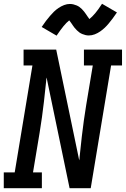

<svg xmlns="http://www.w3.org/2000/svg" viewBox="-29 -998 667 1018"><path d="M-9 0V-84H49L143 -651H96V-735H269L391 -148Q392 -152 392.5 -156.5Q393 -161 393 -165L405 -276Q410 -317 415.5 -358.5Q421 -400 428 -441L463 -651H416V-735H618V-651H560L452 0H340L218 -587Q217 -583 216.5 -578.5Q216 -574 216 -570L204 -459Q199 -418 193.5 -376.5Q188 -335 181 -294L146 -84H193V0ZM271 -809 192 -855Q204 -873 215 -887.5Q226 -902 236.5 -914Q247 -926 257 -936Q267 -946 281 -955.5Q295 -965 310.5 -971Q326 -977 341 -977Q351 -977 359.5 -975Q368 -973 376.5 -969.5Q385 -966 391.5 -961.5Q398 -957 405 -950Q412 -943 417 -936.5Q422 -930 426.5 -923.5Q431 -917 436 -909.5Q441 -902 445 -897Q460 -909 476 -928Q492 -947 512 -978L591 -932Q579 -914 568 -899.5Q557 -885 547 -873Q537 -861 526.5 -851Q516 -841 502.5 -831.5Q489 -822 473.5 -816Q458 -810 442 -810Q433 -810 424.5 -812Q416 -814 407.5 -817.5Q399 -821 392.5 -825.5Q386 -830 379 -837Q372 -844 366.5 -850.5Q361 -857 357 -863.5Q353 -870 347.5 -877.5Q342 -885 338 -890Q323 -878 307.5 -859Q292 -840 271 -809Z"/></svg>

Font: Iosevka Curly Slab MdExObl
Style: Regular
Weight: 500
Width: 7
Italic angle: -9°
Monospace: yes
Designer: Belleve Invis
Foundry: Belleve Invis
Version: Version 11.1.0; ttfautohint (v1.8.3)